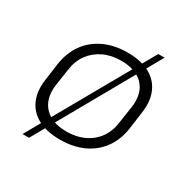

<svg xmlns="http://www.w3.org/2000/svg" viewBox="-159 -757 950 973"><g transform="rotate(30 316.5 -270.5)"><path d="M278 7Q201 7 149.5 -20Q98 -47 75.5 -98Q53 -149 63 -219L77 -321Q88 -391 124.5 -441.5Q161 -492 220.5 -519.5Q280 -547 356 -547Q433 -547 484 -520Q535 -493 557.5 -442Q580 -391 570 -321L556 -219Q546 -149 509 -98Q472 -47 413 -20Q354 7 278 7ZM285 -45Q372 -45 429 -92Q486 -139 496 -220L511 -320Q522 -402 478.5 -448.5Q435 -495 348 -495Q291 -495 246 -473.5Q201 -452 172.5 -413Q144 -374 137 -320L122 -220Q112 -139 155.5 -92Q199 -45 285 -45ZM530 -618 138 77H100L493 -618Z"/></g></svg>

Font: Pathway Extreme 28pt ExtraLight
Style: Italic
Weight: 250
Italic angle: -8°
Designer: Eduardo Rodriguez Tunni
Foundry: Eduardo Rodriguez Tunni
Version: Version 1.001;gftools[0.9.26]